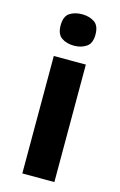

<svg xmlns="http://www.w3.org/2000/svg" viewBox="-118 -811 540 862"><g transform="rotate(15 152.5 -380.0)"><path d="M227 -546V0H78V-546ZM153 -760Q186 -760 210 -744.5Q234 -729 234 -686.8Q234 -646 210 -630Q186 -614 153 -614Q118.7 -614 95.4 -630Q72 -646 72 -686.8Q72 -729 95.4 -744.5Q118.7 -760 153 -760Z"/></g></svg>

Font: Noto Sans Devanagari
Style: Regular
Weight: 400
Designer: Jelle Bosma - Monotype Design Team
Foundry: Monotype Imaging Inc.
Version: Version 2.003